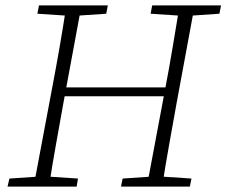

<svg xmlns="http://www.w3.org/2000/svg" viewBox="-20 -694 842 714"><path d="M8 0 15 -30 133 -38H149L270 -30L265 0ZM105 0 173 -362Q188 -440 201.5 -518Q215 -596 227 -674H283L216 -312Q202 -234 188 -156Q174 -78 162 0ZM119 -643 125 -674H381L375 -643L257 -635H240ZM198 -336V-369H618V-336ZM430 0 436 -30 554 -38H571L692 -30L686 0ZM526 0 594 -362Q609 -440 622 -518Q635 -596 648 -674H704L637 -312Q623 -234 609 -156Q595 -78 583 0ZM540 -643 546 -674H802L796 -643L679 -635H661Z"/></svg>

Font: Source Serif 4 18pt Light
Style: Italic
Weight: 300
Italic angle: -12°
Designer: Frank Grießhammer
Foundry: Adobe Systems Incorporated
Version: Version 4.004;hotconv 1.0.116;makeotfexe 2.5.65601